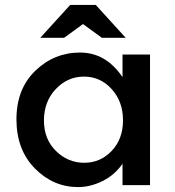

<svg xmlns="http://www.w3.org/2000/svg" viewBox="-20 -754 712 782"><path d="M266 -734H370L492 -600H395L318 -656L241 -600H144ZM479 -440V-532H591V0H479V-87Q447 -41 397.5 -16.5Q348 8 298 8Q197 8 122 -68Q47 -144 47 -268Q47 -392 124 -466Q201 -540 306 -540Q411 -540 479 -440ZM159 -263.5Q159 -187 208 -139Q257 -91 323 -91Q389 -91 435 -139.5Q481 -188 481 -264Q481 -340 435 -391Q389 -442 322 -442Q255 -442 207 -391Q159 -340 159 -263.5Z"/></svg>

Font: Montserrat Alternates
Style: Regular
Weight: 400
Designer: Julieta Ulanovsky
Foundry: Julieta Ulanovsky
Version: Version 2.001